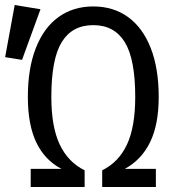

<svg xmlns="http://www.w3.org/2000/svg" viewBox="-63 -743 698 763"><path d="M141 -357.9Q141 -239 174.4 -168.7Q207.7 -98.5 273.3 -66.2V0H59V-71.8H181.5Q115.4 -106.2 81.5 -176.4Q47.7 -246.7 47.7 -357.9Q47.7 -471.3 79.5 -552.3Q111.3 -633.3 169.7 -675.4Q228.2 -717.4 307.7 -717.4Q387.2 -717.4 445.6 -675.4Q504.1 -633.3 535.9 -552.3Q567.7 -471.3 567.7 -357.9Q567.7 -247.7 533.3 -177.7Q499 -107.7 432.8 -71.8H556.4V0H343.1V-66.2Q408.7 -98.5 441.5 -168.5Q474.4 -238.5 474.4 -357.9Q474.4 -508.2 432.8 -575.6Q391.3 -643.1 307.7 -643.1Q223.6 -643.1 182.3 -575.6Q141 -508.2 141 -357.9ZM-42.6 -515.9 -4.6 -723.1 97.9 -706.2 24.6 -505.1Z"/></svg>

Font: Fira Code Fixed
Style: Regular
Weight: 400
Monospace: yes
Designer: Carrois Corporate, Edenspiekermann AG, Nikita Prokopov
Foundry: Carrois Corporate, Edenspiekermann AG, Nikita Prokopov
Version: Version 5.002